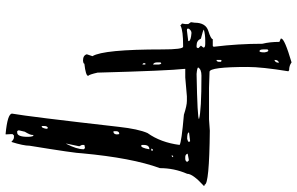

<svg xmlns="http://www.w3.org/2000/svg" viewBox="-210 -798 1075 695"><g transform="rotate(-90 327.5 -450.5)"><path d="M188.5 -966.8 189.5 -967.8Q263.7 -960.9 263.7 -944.3Q252.9 -883.8 215.8 -557.6Q208 -487.3 193.4 -454.1Q159.2 -406.2 150.4 -337.9Q159.2 -331.1 259.8 -322.3Q293 -311.5 309.6 -311.5H326.2L394.5 -317.4H425.8V-318.4Q418.9 -380.9 412.1 -634.8Q405.3 -665 400.4 -668.9Q400.4 -677.7 444.3 -682.6Q444.3 -686.5 456.1 -687.5Q474.6 -687.5 478.5 -673.8L471.7 -653.3Q496.1 -613.3 496.1 -400.4Q496.1 -325.2 505.9 -325.2H510.7Q563.5 -325.2 581.1 -334V-335.9L589.8 -329.1L587.9 -317.4V-306.6L594.7 -296.9L592.8 -283.2Q592.8 -243.2 563 -233.9Q533.2 -224.6 533.2 -217.8H509.8Q505.9 -217.8 505.9 -212.9Q516.6 -126 516.6 -38.1Q523.4 -11.7 523.4 23.4L535.2 28.3V30.3Q535.2 42 449.2 67.4Q437.5 58.6 420.9 58.6L417 55.7Q432.6 -40 432.6 -91.8Q432.6 -229.5 415 -229.5L357.4 -231.4H243.2L202.1 -228.5Q6.8 -230.5 6.8 -247.1Q2 -247.1 2 -250Q45.9 -290 45.9 -310.5Q66.4 -357.4 66.4 -409.2Q103.5 -510.7 120.1 -691.4Q120.1 -712.9 147.5 -880.9Q147.5 -903.3 161.1 -946.3H162.1Q170.9 -937.5 177.7 -937.5H184.6L189.5 -942.4V-949.2ZM179.7 -884.8Q180.7 -867.2 184.6 -867.2H186.5V-871.1Q186.5 -878.9 198.2 -898.4L203.1 -918.9V-921.9L200.2 -925.8H195.3Q179.7 -925.8 179.7 -887.7ZM209 -821.3V-817.4L211.9 -814.5Q218.8 -817.4 218.8 -826.2V-836.9H216.8Q211.9 -836.9 209 -821.3ZM134.8 -686.5V-684.6L138.7 -680.7H141.6L150.4 -682.6V-691.4L145.5 -701.2L155.3 -748H154.3Q134.8 -710 134.8 -686.5ZM188.5 -564.5 189.5 -556.6H193.4Q200.2 -558.6 200.2 -568.4V-577.1H195.3Q188.5 -574.2 188.5 -564.5ZM134.8 -448.2V-447.3Q150.4 -447.3 150.4 -467.8V-474.6L148.4 -475.6V-477.5Q139.6 -477.5 134.8 -448.2ZM442.4 -472.7 441.4 -470.7V-461.9H446.3V-468.8ZM129.9 -440.4V-434.6H133.8L136.7 -438.5V-440.4ZM441.4 -433.6V-414.1Q442.4 -404.3 446.3 -404.3L449.2 -407.2V-418Q449.2 -430.7 442.4 -433.6ZM106.4 -363.3V-361.3H109.4L113.3 -365.2V-366.2H109.4ZM88.9 -310.5 93.8 -304.7H97.7L118.2 -308.6V-310.5Q115.2 -317.4 106.4 -317.4H100.6Q91.8 -317.4 88.9 -310.5ZM526.4 -306.6V-303.7Q529.3 -296.9 555.7 -294.9Q564.5 -294.9 571.3 -304.7V-308.6Q571.3 -311.5 565.4 -311.5ZM161.1 -303.7 164.1 -299.8 195.3 -303.7V-304.7Q195.3 -310.5 172.9 -310.5Q161.1 -307.6 161.1 -303.7ZM244.1 -267.6Q274.4 -258.8 401.4 -258.8Q423.8 -258.8 430.7 -270.5Q430.7 -274.4 407.2 -276.4Q244.1 -273.4 244.1 -267.6ZM501 -272.5V-269.5L509.8 -260.7L502.9 -252V-250Q503.9 -245.1 516.6 -245.1H528.3Q549.8 -245.1 567.4 -250Q567.4 -252.9 535.2 -260.7Q528.3 -276.4 510.7 -276.4H503.9ZM451.2 -194.3V-188.5L455.1 -185.5L458 -188.5V-204.1H456.1Q451.2 -202.1 451.2 -194.3ZM485.4 -31.2Q487.3 -16.6 492.2 -16.6L496.1 -19.5V-35.2Q496.1 -47.9 490.2 -48.8Q485.4 -48.8 485.4 -31.2ZM448.2 19.5V21.5H449.2Q458 17.6 458 7.8V5.9H456.1Q448.2 9.8 448.2 19.5Z"/></g></svg>

Font: Love Ya Like A Sister
Style: Regular
Weight: 400
Designer: Kimberly Geswein
Foundry: Kimberly Geswein
Version: Version 1.002 2007